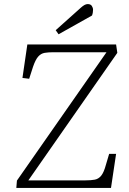

<svg xmlns="http://www.w3.org/2000/svg" viewBox="-20 -921 632 941"><path d="M555 -662 119 -37H399Q426 -37 444.5 -40.5Q463 -44 476 -60Q489 -76 499 -113L515 -167H549L524 0H60L63 -36L502 -665H242Q217 -665 199 -662Q181 -659 167.5 -644Q154 -629 142 -594L123 -535L90 -539L114 -703H549ZM377 -884Q386 -892 394 -896.5Q402 -901 410 -901Q424 -901 430 -892Q436 -883 436 -873Q436 -868 435 -860.5Q434 -853 431 -845L267 -753L253 -773Z"/></svg>

Font: Literata 18pt ExtraLight
Style: Italic
Weight: 250
Italic angle: -2°
Designer: Latin by Veronika Burian and Jose Scaglione. Greek by Irene Vlachou. Cyrillic by Vera Evstafieva
Foundry: TypeTogether
Version: Version 3.103;gftools[0.9.29]